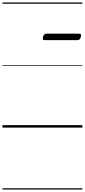

<svg xmlns="http://www.w3.org/2000/svg" viewBox="-20 -1030 685 1550"><path d="M341 -706Q328 -706 326 -712.5Q324 -719 327 -731Q331 -744 337 -751Q343 -758 355 -758H619Q631 -758 633.5 -751Q636 -744 632 -731Q629 -718 622.5 -712Q616 -706 605 -706ZM0 490H645V500H0ZM0 -20H645V0H0ZM0 -505H645V-500H0ZM0 -1010H645V-1000H0Z"/></svg>

Font: Playwrite RO Guides
Style: Regular
Weight: 400
Designer: Veronika Burian, José Scaglione
Foundry: TypeTogether
Version: Version 1.003